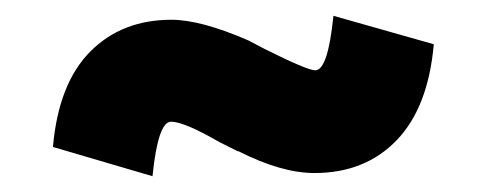

<svg xmlns="http://www.w3.org/2000/svg" viewBox="-20 -506 616 243"><path d="M258 -326Q213 -352 196.5 -352Q180 -352 173 -283L47 -320Q54 -400 94 -440.5Q134 -481 197 -481Q234 -481 294 -455L315 -444Q369 -417 379 -417Q395 -417 402 -486L529 -450Q522 -370 482 -328.5Q442 -287 378 -287Q336 -287 281 -315L282 -314Z"/></svg>

Font: Montserrat Alternates
Style: Regular
Weight: 400
Designer: Julieta Ulanovsky
Foundry: Julieta Ulanovsky
Version: Version 2.001